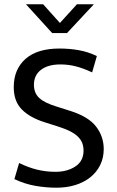

<svg xmlns="http://www.w3.org/2000/svg" viewBox="-20 -865 545 894"><path d="M257 -639Q303 -639 346 -631.5Q389 -624 431 -604L409 -528Q366 -548 331.5 -556.5Q297 -565 261 -565Q204 -565 171 -540Q138 -515 138 -470Q138 -432 162.5 -409Q187 -386 243 -369L306 -349Q392 -322 427.5 -275.5Q463 -229 463 -171Q463 -130 446.5 -96.5Q430 -63 400.5 -39.5Q371 -16 331 -3.5Q291 9 243 9Q195 9 145.5 0.5Q96 -8 47 -31L69 -106Q112 -85 153 -75Q194 -65 239 -65Q293 -65 331 -90Q369 -115 369 -164Q369 -182 363.5 -197.5Q358 -213 344.5 -227Q331 -241 308 -253Q285 -265 250 -276L187 -296Q118 -318 81 -356Q44 -394 44 -459Q44 -542 98.5 -590.5Q153 -639 257 -639ZM101 -845H181L259 -758L338 -845H417L292 -711H223Z"/></svg>

Font: Mukta
Style: Regular
Weight: 400
Designer: Girish Dalvi and Yashodeep Gholap
Foundry: Ek Type
Version: Version 2.538;PS 1.001;hotconv 16.6.51;makeotf.lib2.5.65220;